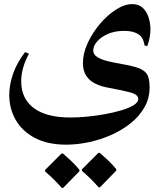

<svg xmlns="http://www.w3.org/2000/svg" viewBox="-20 -508 799 933"><path d="M121 -247Q102 -213 92.5 -179Q83 -145 83 -113Q83 -29 144 17Q205 63 323 63Q358 63 401.5 59Q445 55 489 47Q533 39 570 28Q607 17 629.5 3Q652 -11 652 -27Q652 -49 611 -59.5Q570 -70 495 -84Q467 -90 441.5 -102.5Q416 -115 399.5 -139Q383 -163 383 -202Q383 -248 405.5 -297.5Q428 -347 464.5 -390.5Q501 -434 543 -461Q585 -488 623 -488Q654 -488 673 -470.5Q692 -453 701.5 -425Q711 -397 711 -366Q711 -324 695 -283L682 -288Q677 -326 652 -342Q627 -358 584 -358Q538 -358 504 -343Q470 -328 451.5 -306Q433 -284 433 -263Q433 -242 454.5 -229.5Q476 -217 508.5 -209.5Q541 -202 576.5 -196Q612 -190 639 -182Q677 -171 692 -151Q707 -131 707 -84Q707 -31 682.5 12.5Q658 56 616 90Q574 124 521 147.5Q468 171 411.5 183Q355 195 302 195Q212 195 150 162.5Q88 130 56.5 75Q25 20 25 -46Q25 -96 43.5 -149.5Q62 -203 102 -255ZM459 402Q440 380 420 360.5Q400 341 378 322V315L458 235H465Q486 253 506 272Q526 291 545 314V321L466 402ZM280 405Q261 383 241 363.5Q221 344 199 325V318L279 238H286Q307 256 327 275Q347 294 366 317V324L287 405Z"/></svg>

Font: Bona Nova SC
Style: Bold
Weight: 700
Designer: Mateusz Machalski
Foundry: Capitalics
Version: Version 4.001; ttfautohint (v1.8.4.7-5d5b)